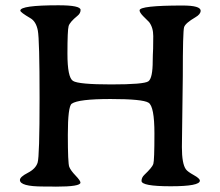

<svg xmlns="http://www.w3.org/2000/svg" viewBox="-20 -697 825 720"><path d="M729.5 -19.5Q729.5 1.5 620.1 1.5Q510.7 1.5 510.7 -18.6Q510.7 -31.2 521.5 -41.5Q550.8 -69.3 554.9 -82Q559.1 -94.7 559.1 -196.3Q559.1 -297.9 537.1 -311.8Q515.1 -325.7 394.5 -325.7Q273.9 -325.7 249 -308.1Q234.4 -297.9 234.4 -191.4Q234.4 -85 239.7 -71.3Q245.1 -57.6 263.4 -38.6Q281.7 -19.5 281.7 -12.2Q281.7 2.9 189.5 2.9L166 2.4H142.6Q54.7 2.4 54.7 -22Q54.7 -33.7 84.2 -48.8Q113.8 -64 121.1 -87.2Q128.4 -110.4 128.4 -329.6Q128.4 -548.8 121.8 -582.8Q115.2 -616.7 93.8 -628.9Q56.2 -650.9 56.2 -657.2Q56.2 -677.2 199.2 -677.2Q282.2 -677.2 282.2 -659.7Q282.2 -647 270.5 -637.7Q241.7 -614.3 237.3 -599.1Q232.9 -584 232.9 -495.4Q232.9 -406.7 253.7 -393.6Q274.4 -380.4 397.2 -380.4Q520 -380.4 536.4 -392.1Q552.7 -403.8 552.7 -468.8L553.2 -491.7L554.2 -514.6Q554.7 -529.8 554.7 -561.8Q554.7 -593.8 539.1 -614.3L516.6 -636.7Q503.4 -650.4 503.4 -658.2Q503.4 -676.3 664.6 -676.3Q732.4 -676.3 732.4 -656.7Q732.4 -643.6 712.9 -632.3Q675.3 -610.4 670.4 -595.2Q665.5 -580.1 665.5 -411.1L662.1 -145.5Q662.1 -82.5 677.2 -62Q683.6 -53.2 706.5 -40.5Q729.5 -27.8 729.5 -19.5Z"/></svg>

Font: Averia Serif Libre Light
Style: Regular
Weight: 300
Version: Version 1.002